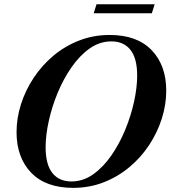

<svg xmlns="http://www.w3.org/2000/svg" viewBox="-20 -896 824 928"><path d="M783.5 -458Q783.5 -390 762 -322.5Q740.5 -255 700.8 -194.8Q661 -134.5 605.2 -88Q549.5 -41.5 481 -14.8Q412.5 12 333.5 12Q201 12 130.5 -61.5Q60 -135 60 -257Q60 -325 81.5 -392.5Q103 -460 143 -520.2Q183 -580.5 238.5 -627Q294 -673.5 362.8 -700.2Q431.5 -727 510 -727Q642.5 -727 713 -653.5Q783.5 -580 783.5 -458ZM200.5 -184.5Q200.5 -101 233 -60Q265.5 -19 325 -19Q381.5 -19 430 -53.2Q478.5 -87.5 517.8 -144Q557 -200.5 585 -268.2Q613 -336 628 -404.8Q643 -473.5 643 -530.5Q643 -614 610.5 -655Q578 -696 518.5 -696Q462 -696 413.5 -661.8Q365 -627.5 325.8 -571Q286.5 -514.5 258.5 -446.8Q230.5 -379 215.5 -310.2Q200.5 -241.5 200.5 -184.5ZM433 -832 446.5 -875.5H727.5L714 -832Z"/></svg>

Font: Newsreader Display SemiBold
Style: Italic
Weight: 600
Italic angle: -17°
Designer: Hugues Gentile
Foundry: Production Type
Version: Version 1.001